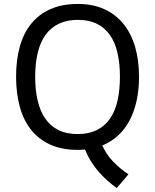

<svg xmlns="http://www.w3.org/2000/svg" viewBox="-20 -745 781 967"><path d="M680.2 -357.9Q680.2 -293.9 668.2 -238.8Q656.2 -183.6 633.1 -139.4Q609.9 -95.2 575.2 -63Q540.5 -30.8 495.1 -12.2Q516.1 33.7 549.6 68.6Q583 103.5 627 132.8L567.9 202.1Q517.6 166.5 475.3 118.2Q433.1 69.8 408.2 7.8Q399.9 8.8 389.9 9.3Q379.9 9.8 371.1 9.8Q291.5 9.8 233.2 -16.6Q174.8 -43 136.5 -91.3Q98.1 -139.6 79.6 -207.8Q61 -275.9 61 -358.9Q61 -441.9 79.6 -509.5Q98.1 -577.1 136.7 -625Q175.3 -672.9 233.9 -699Q292.5 -725.1 372.1 -725.1Q447.8 -725.1 505.1 -699Q562.5 -672.9 601.6 -624.8Q640.6 -576.7 660.4 -509Q680.2 -441.4 680.2 -357.9ZM157.2 -357.9Q157.2 -291 169.9 -237.5Q182.6 -184.1 208.7 -146.7Q234.9 -109.4 275.1 -89.6Q315.4 -69.8 371.1 -69.8Q426.8 -69.8 467 -89.6Q507.3 -109.4 533.4 -146.7Q559.6 -184.1 571.8 -237.5Q584 -291 584 -357.9Q584 -425.3 571.8 -478.5Q559.6 -531.7 533.7 -568.6Q507.8 -605.5 467.8 -625.2Q427.7 -645 372.1 -645Q316.4 -645 275.9 -625.2Q235.4 -605.5 209 -568.6Q182.6 -531.7 169.9 -478.5Q157.2 -425.3 157.2 -357.9Z"/></svg>

Font: Droid Sans
Style: Regular
Weight: 400
Version: Version 1.00 build 113